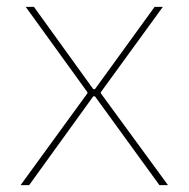

<svg xmlns="http://www.w3.org/2000/svg" viewBox="-20 -540 550 560"><path d="M40 0H65L252 -259H257L445 0H470L274 -268V-271L455 -520H431L257 -280H252L79 -520H55L235 -271V-268Z"/></svg>

Font: Fixel Variable
Style: Regular
Weight: 100
Width: 3
Designer: AlfaBravo + MacPaw
Foundry: Kyrylo Tkachov, Marchela Mozhyna, Serhii Makarenko, Maria Weinstein, Zakhar Kryvoshyya
Version: Version 1.211